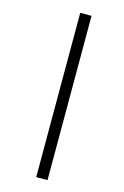

<svg xmlns="http://www.w3.org/2000/svg" viewBox="-142 -931 700 1084"><g transform="rotate(15 208.5 -389.0)"><path d="M186 -869H252V91H186Z"/></g></svg>

Font: Merriweather Light 18pt Light
Style: Italic
Weight: 300
Italic angle: -7.8°
Version: Version 2.101